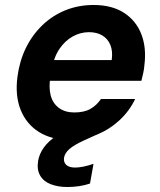

<svg xmlns="http://www.w3.org/2000/svg" viewBox="-20 -549 642 770"><path d="M260 12Q187 12 136.5 -19.5Q86 -51 63 -108Q40 -165 50 -241Q58 -303 83 -355Q108 -407 148.5 -446.5Q189 -486 241.5 -507.5Q294 -529 355 -529Q429 -529 477.5 -497.5Q526 -466 547 -411.5Q568 -357 559 -287Q558 -272 554.5 -256.5Q551 -241 547 -225H143L157 -308H428Q433 -344 422.5 -369Q412 -394 390 -407Q368 -420 337 -420Q303 -420 272 -403Q241 -386 218.5 -353Q196 -320 187 -269L182 -240Q175 -197 183.5 -165.5Q192 -134 216.5 -116Q241 -98 278 -98Q318 -98 343 -112.5Q368 -127 385 -152H522Q500 -105 460.5 -68Q421 -31 370 -9.5Q319 12 260 12ZM250 201Q213 201 184 190Q155 179 141 155Q127 131 133 95Q138 68 155.5 43Q173 18 208.5 -6Q244 -30 303 -53L352 -73L370 -10L315 15Q276 33 258 49Q240 65 237 83Q234 101 245.5 112Q257 123 281 123Q296 123 315.5 119Q335 115 355 108L341 187Q321 194 297.5 197.5Q274 201 250 201Z"/></svg>

Font: DM Sans 11pt
Style: Bold Italic
Weight: 700
Italic angle: -10°
Version: Version 4.004;gftools[0.9.30]